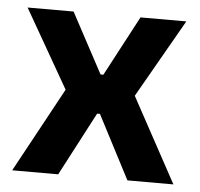

<svg xmlns="http://www.w3.org/2000/svg" viewBox="-42 -533 600 576"><g transform="rotate(5 258.0 -245.0)"><path d="M15 0 163.5 -273V-237.5L18.5 -490.5H157L254 -309.5H262.5L358.5 -490.5H496.5L352 -237.5V-273L500.5 0H362L262.5 -191.5H254L153.5 0Z"/></g></svg>

Font: Anek Gurmukhi Medium SemiBold
Style: Regular
Weight: 600
Version: Version 1.003